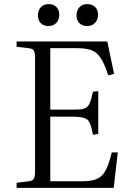

<svg xmlns="http://www.w3.org/2000/svg" viewBox="-20 -916 644 936"><path d="M404.8 -789.1Q380.9 -789.1 366.9 -803.2Q353 -817.4 353 -840.8Q353 -865.2 367.2 -880.6Q381.3 -896 405.8 -896Q429.7 -896 443.8 -881.8Q458 -867.7 458 -844.2Q458 -820.3 443.6 -804.7Q429.2 -789.1 404.8 -789.1ZM215.8 -789.1Q191.9 -789.1 178.5 -803.2Q165 -817.4 165 -840.8Q165 -865.2 179 -880.6Q192.9 -896 216.8 -896Q241.2 -896 255.1 -881.8Q269 -867.7 269 -844.2Q269 -820.3 254.9 -804.7Q240.7 -789.1 215.8 -789.1ZM61 0V-24.9L120.1 -32.2Q138.7 -34.2 144.8 -44.4Q150.9 -54.7 150.9 -82V-633.8Q150.9 -660.2 144.8 -669.7Q138.7 -679.2 118.2 -681.2L61 -688V-713.9H502.9L536.1 -556.2L507.8 -548.8Q497.6 -579.1 489 -599.4Q480.5 -619.6 469.7 -635Q459 -650.4 448.2 -658.9Q437.5 -667.5 421.1 -672.9Q404.8 -678.2 387.2 -679.7Q369.6 -681.2 342.8 -681.2H225.1V-381.8H339.8Q358.4 -381.8 369.6 -382.6Q380.9 -383.3 390.9 -387Q400.9 -390.6 406 -395.5Q411.1 -400.4 416.5 -411.6Q421.9 -422.9 425 -435.1Q428.2 -447.3 433.1 -469.2L459 -471.2V-263.2L433.1 -258.8Q423.3 -316.9 406.7 -332Q390.1 -347.2 335 -347.2H225.1V-32.2H376Q425.8 -32.2 451.9 -43.5Q478 -54.7 493.9 -83.3Q509.8 -111.8 524.9 -172.9H554.2L534.2 0Z"/></svg>

Font: Literata Light
Style: Regular
Weight: 300
Designer: Latin by Veronika Burian and Jose Scaglione. Greek by Irene Vlachou. Cyrillic by Vera Evstafieva.
Foundry: TypeTogether
Version: Version 3.021